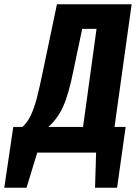

<svg xmlns="http://www.w3.org/2000/svg" viewBox="-85 -713 644 897"><path d="M450 -120H502L462 164H359L364 0H89L39 164H-65L-23 -120H20Q44 -142 59.5 -175.5Q75 -209 87 -254.5Q99 -300 118 -392L181 -693H530ZM366 -578H299L258 -383Q236 -273 210 -215.5Q184 -158 141 -120H303Z"/></svg>

Font: Fira Sans Extra Condensed
Style: Bold Italic
Weight: 700
Width: 3
Italic angle: -8°
Designer: Carrois Corporate & Edenspiekermann AG
Foundry: Carrois Corporate GbR & Edenspiekermann AG
Version: Version 4.203